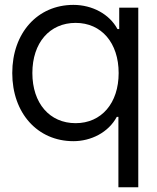

<svg xmlns="http://www.w3.org/2000/svg" viewBox="-20 -578 654 802"><path d="M474.6 204.1H557.6V-545.9H478V-456.5H470.7C437 -519.5 364.7 -557.6 286.6 -557.6C136.7 -557.6 31.2 -440.4 31.2 -272.9C31.2 -105.5 136.7 11.7 286.6 11.7C360.4 11.7 433.1 -24.9 467.8 -89.8H474.6ZM115.2 -272.9C115.2 -399.4 187.5 -482.4 295.9 -482.4C403.8 -482.4 475.6 -398.9 475.6 -272.9C475.6 -147 403.8 -63.5 295.9 -63.5C187.5 -63.5 115.2 -146.5 115.2 -272.9Z"/></svg>

Font: Guggenheim Sans Display
Style: Regular
Weight: 400
Designer: Modified by Tom Baber under direction of Pentagram Design 2023
Foundry: rsms
Version: Version 1.001;Glyphs 3.1.2 (3151)